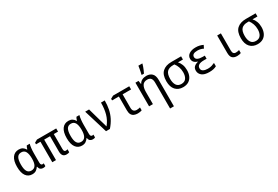

<svg xmlns="http://www.w3.org/2000/svg" viewBox="90 -2161 5450 3769"><g transform="rotate(-30 2815.0 -276.5)"><path d="M239 10Q151 10 100 -59.5Q49 -129 49 -267Q49 -403 100.5 -474.5Q152 -546 246 -546Q296 -546 330.5 -525Q365 -504 389 -463H395Q399 -481 407 -501.5Q415 -522 425 -536H492Q482 -503 475.5 -446.5Q469 -390 469 -334V-122Q469 -89 480 -75Q491 -61 509 -61Q516 -61 524.5 -62.5Q533 -64 538 -66V-2Q531 3 516 6.5Q501 10 484 10Q450 10 425.5 -8Q401 -26 391 -73H385Q364 -39 329.5 -14.5Q295 10 239 10ZM259 -62Q324 -62 354.5 -111.5Q385 -161 385 -259V-267Q385 -366 356 -419.5Q327 -473 260 -473Q195 -473 166 -421.5Q137 -370 137 -266Q137 -160 167 -111Q197 -62 259 -62Z M1016 9Q911 9 911 -118V-464H778V0H694V-464H593V-501L656 -536H1092V-464H996V-127Q996 -91 1007.5 -77Q1019 -63 1039 -63Q1050 -63 1061 -65.5Q1072 -68 1080 -72V-4Q1071 1 1054 5Q1037 9 1016 9Z M1365 10Q1277 10 1226 -59.5Q1175 -129 1175 -267Q1175 -403 1226.5 -474.5Q1278 -546 1372 -546Q1422 -546 1456.5 -525Q1491 -504 1515 -463H1521Q1525 -481 1533 -501.5Q1541 -522 1551 -536H1618Q1608 -503 1601.5 -446.5Q1595 -390 1595 -334V-122Q1595 -89 1606 -75Q1617 -61 1635 -61Q1642 -61 1650.5 -62.5Q1659 -64 1664 -66V-2Q1657 3 1642 6.5Q1627 10 1610 10Q1576 10 1551.5 -8Q1527 -26 1517 -73H1511Q1490 -39 1455.5 -14.5Q1421 10 1365 10ZM1385 -62Q1450 -62 1480.5 -111.5Q1511 -161 1511 -259V-267Q1511 -366 1482 -419.5Q1453 -473 1386 -473Q1321 -473 1292 -421.5Q1263 -370 1263 -266Q1263 -160 1293 -111Q1323 -62 1385 -62Z M1912 0 1749 -536H1837L1922 -234Q1929 -209 1938 -180Q1947 -151 1954.5 -124Q1962 -97 1966 -79H1970Q2046 -173 2076.5 -284.5Q2107 -396 2107 -536H2192Q2192 -431 2174 -340Q2156 -249 2114 -165.5Q2072 -82 2000 0Z M2629 11Q2583 11 2547 -4Q2511 -19 2491 -54Q2471 -89 2471 -150V-464H2317V-501L2381 -536H2748V-464H2556V-162Q2556 -107 2580 -83.5Q2604 -60 2646 -60Q2665 -60 2686.5 -63.5Q2708 -67 2723 -71V-5Q2709 2 2682.5 6.5Q2656 11 2629 11Z M2888 0V-536H2958L2970 -460H2975Q2998 -504 3040.5 -525Q3083 -546 3138 -546Q3217 -546 3264 -500Q3311 -454 3311 -355V243H3224V-343Q3224 -409 3198 -441Q3172 -473 3116 -473Q3041 -473 3008 -421.5Q2975 -370 2975 -276V0ZM3071 -618Q3077 -639 3083.5 -672.5Q3090 -706 3096 -739.5Q3102 -773 3105 -796H3193V-786Q3187 -763 3175.5 -731Q3164 -699 3150 -666Q3136 -633 3122 -606H3071Z M3659 10Q3552 10 3489.5 -58.5Q3427 -127 3427 -257Q3427 -403 3500 -469.5Q3573 -536 3703 -536H3923V-464H3811Q3847 -425 3868 -370Q3889 -315 3889 -245Q3889 -169 3863 -111.5Q3837 -54 3785.5 -22Q3734 10 3659 10ZM3660 -62Q3734 -62 3768.5 -112Q3803 -162 3803 -245Q3803 -309 3784 -363.5Q3765 -418 3730 -464H3698Q3605 -464 3560 -416Q3515 -368 3515 -257Q3515 -166 3550.5 -114Q3586 -62 3660 -62Z M4253 10Q4140 10 4086 -34.5Q4032 -79 4032 -146Q4032 -205 4067 -235.5Q4102 -266 4154 -279V-284Q4106 -297 4078.5 -327.5Q4051 -358 4051 -405Q4051 -471 4107.5 -508.5Q4164 -546 4254 -546Q4305 -546 4343.5 -536.5Q4382 -527 4420 -509L4387 -442Q4356 -458 4324.5 -466Q4293 -474 4255 -474Q4134 -474 4134 -398Q4134 -355 4174 -335Q4214 -315 4285 -315H4333V-245H4271Q4193 -245 4155.5 -221Q4118 -197 4118 -152Q4118 -104 4158.5 -83Q4199 -62 4259 -62Q4309 -62 4347.5 -74Q4386 -86 4417 -101V-26Q4387 -9 4347.5 0.5Q4308 10 4253 10Z M4881 10Q4816 10 4778.5 -23.5Q4741 -57 4741 -144V-536H4825V-147Q4825 -104 4842 -83Q4859 -62 4896 -62Q4916 -62 4937.5 -66Q4959 -70 4970 -74V-6Q4956 1 4931 5.5Q4906 10 4881 10Z M5348 10Q5241 10 5178.5 -58.5Q5116 -127 5116 -257Q5116 -403 5189 -469.5Q5262 -536 5392 -536H5612V-464H5500Q5536 -425 5557 -370Q5578 -315 5578 -245Q5578 -169 5552 -111.5Q5526 -54 5474.5 -22Q5423 10 5348 10ZM5349 -62Q5423 -62 5457.5 -112Q5492 -162 5492 -245Q5492 -309 5473 -363.5Q5454 -418 5419 -464H5387Q5294 -464 5249 -416Q5204 -368 5204 -257Q5204 -166 5239.5 -114Q5275 -62 5349 -62Z"/></g></svg>

Font: Noto Sans Mono SemiCondensed
Style: Regular
Weight: 400
Width: 4
Designer: Monotype Design Team
Foundry: Monotype Imaging Inc.
Version: Version 2.014